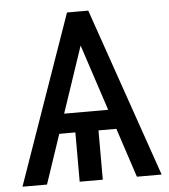

<svg xmlns="http://www.w3.org/2000/svg" viewBox="-51 -754 705 800"><g transform="rotate(-5 301.0 -353.5)"><path d="M113.3 0 326.2 -632.8 321.3 -707H258.8L10.7 0ZM279.3 -637.7 489.3 0H592.8L347.7 -707H286.1ZM467.8 -206.1V-288.1H130.9V-206.1ZM346.7 0V-261.7H250V0Z"/></g></svg>

Font: Pretendard Variable
Style: Regular
Weight: 400
Designer: Base glyphs from Inter by Rasmus Andersson; Hangeul glyphs from Noto Sans CJK(Source Han Sans) by Jang Soo-young and Kan
Foundry: Kil Hyung-jin
Version: Version 1.309;Glyphs 3.2 (3225)